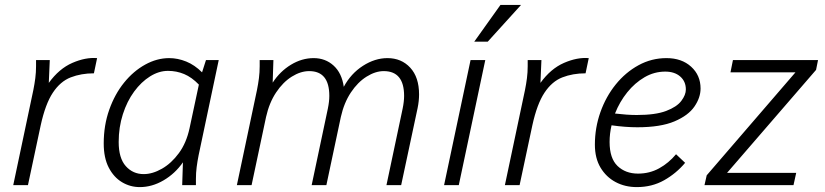

<svg xmlns="http://www.w3.org/2000/svg" viewBox="-20 -755 3364 783"><path d="M34 0 116 -388Q121 -413 124 -436.5Q127 -460 127 -485V-510H183L179 -417Q221 -475 275 -498.5Q329 -522 376 -518L363 -456Q311 -456 268.5 -439.5Q226 -423 195.5 -377Q165 -331 146 -244L94 0Z M403 -170Q403 -244 425.5 -307.5Q448 -371 486 -418Q524 -465 572 -491.5Q620 -518 670 -518Q705 -518 739.5 -504Q774 -490 804 -460L820 -510H872L790 -122Q785 -97 782 -73.5Q779 -50 779 -25V0H723L726 -93Q694 -47 647 -19.5Q600 8 550 8Q511 8 477.5 -12Q444 -32 423.5 -71.5Q403 -111 403 -170ZM464 -176Q464 -110 493 -77.5Q522 -45 566 -45Q602 -45 640.5 -67Q679 -89 709.5 -130.5Q740 -172 753 -232L791 -410Q762 -440 731 -453Q700 -466 665 -466Q628 -466 592 -443.5Q556 -421 527 -381.5Q498 -342 481 -289Q464 -236 464 -176Z M946 0 1028 -388Q1033 -413 1036 -436.5Q1039 -460 1039 -485V-510H1095L1092 -418Q1122 -464 1166.5 -491Q1211 -518 1259 -518Q1307 -518 1340.5 -487.5Q1374 -457 1382 -401Q1411 -455 1460 -486.5Q1509 -518 1560 -518Q1617 -518 1653 -479Q1689 -440 1689 -370Q1689 -343 1683 -314L1616 0H1556L1622 -312Q1628 -341 1628 -364Q1628 -465 1545 -465Q1511 -465 1475 -442.5Q1439 -420 1411 -378Q1383 -336 1370 -278L1311 0H1251L1317 -312Q1323 -341 1323 -364Q1323 -465 1241 -465Q1206 -465 1170 -442.5Q1134 -420 1106 -378Q1078 -336 1065 -278L1006 0Z M1791 0 1899 -510H1959L1851 0ZM1914 -585 2021 -735H2105L1969 -585Z M2039 0 2121 -388Q2126 -413 2129 -436.5Q2132 -460 2132 -485V-510H2188L2184 -417Q2226 -475 2280 -498.5Q2334 -522 2381 -518L2368 -456Q2316 -456 2273.5 -439.5Q2231 -423 2200.5 -377Q2170 -331 2151 -244L2099 0Z M2406 -165Q2406 -234 2428.5 -297.5Q2451 -361 2491 -410.5Q2531 -460 2584 -489Q2637 -518 2698 -518Q2760 -518 2798.5 -483Q2837 -448 2837 -394Q2837 -357 2812 -320.5Q2787 -284 2730.5 -260Q2674 -236 2579 -236Q2555 -236 2528.5 -238Q2502 -240 2474 -244Q2466 -210 2466 -176Q2466 -109 2498.5 -78Q2531 -47 2582 -47Q2629 -47 2668 -68.5Q2707 -90 2737 -126L2774 -91Q2738 -48 2688.5 -20Q2639 8 2577 8Q2529 8 2490.5 -12.5Q2452 -33 2429 -71.5Q2406 -110 2406 -165ZM2693 -463Q2648 -463 2608.5 -440Q2569 -417 2538 -378.5Q2507 -340 2488 -292Q2538 -286 2577 -286Q2653 -286 2696.5 -302.5Q2740 -319 2758.5 -343.5Q2777 -368 2777 -390Q2777 -423 2754 -443Q2731 -463 2693 -463Z M2853 0 2862 -40 3224 -460H2959L2969 -510H3316L3308 -470L2945 -50H3227L3216 0Z"/></svg>

Font: Radio Canada Light
Style: Italic
Weight: 300
Italic angle: -12°
Designer: Charles Daoud, Etienne Aubert Bonn, Alexandre Saumier Demers, Jacques Le Bailly
Foundry: Radio-Canada
Version: Version 2.104; ttfautohint (v1.8.4.7-5d5b);gftools[0.9.28.de